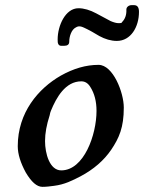

<svg xmlns="http://www.w3.org/2000/svg" viewBox="-20 -698 560 746"><path d="M363 -446C314 -446 266 -432 216 -404C129 -354 49 -261 49 -130C49 -99 60 -65 80 -28C102 9 123 28 145 28C160 28 175 26 190 24C231 19 262 3 293 -13C344 -40 384 -75 412 -116C443 -162 461 -203 461 -280C461 -339 419 -446 363 -446ZM218 -36C173 -36 155 -101 155 -150C155 -180 161 -213 173 -250C174 -257 176 -263 178 -268C199 -319 234 -382 296 -382C310 -382 322 -375 331 -360C347 -335 355 -304 355 -267C355 -174 306 -36 218 -36ZM204 -545C203 -528 208 -520 218 -520H229C242 -520 249 -525 249 -536C249 -557 258 -583 274 -591C289 -601 301 -593 320 -584C328 -580 343 -572 366 -558C388 -546 411 -539 434 -539C488 -539 520 -593 520 -652C520 -669 514 -678 501 -678H491C481 -678 471 -671 471 -661C472 -640 466 -624 454 -612C454 -609 450 -608 441 -608C432 -608 422 -611 410 -616C398 -622 380 -632 354 -646C330 -659 306 -666 285 -666C234 -666 204 -598 204 -545Z"/></svg>

Font: fbb
Style: Bold Italic
Weight: 700
Italic angle: -12°
Designer: David J. Perry, Michael Sharpe
Version: Version 0.991